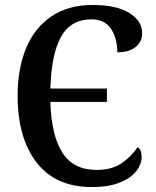

<svg xmlns="http://www.w3.org/2000/svg" viewBox="-20 -744 627 774"><path d="M51 -358Q51 -468 85.5 -550.5Q120 -633 188 -678.5Q256 -724 354 -724Q449 -724 501 -692Q553 -660 553 -610Q553 -575 526 -554Q499 -533 453 -533Q453 -588 428 -627Q403 -666 349 -666Q265 -666 226 -595.5Q187 -525 183 -387H411V-333H183Q187 -198 231.5 -128.5Q276 -59 369 -59Q429 -59 468 -84.5Q507 -110 535 -151Q551 -140 551 -111Q551 -83 530 -55Q509 -27 464 -8.5Q419 10 350 10Q204 10 127.5 -89Q51 -188 51 -358Z"/></svg>

Font: Noto Serif NarrowSemiBold
Style: Regular
Weight: 600
Width: 4
Designer: Monotype Design Team
Foundry: Monotype Imaging Inc.
Version: Version 1.001